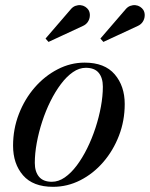

<svg xmlns="http://www.w3.org/2000/svg" viewBox="-20 -712 579 742"><path d="M185 10Q107.5 10 69 -34.5Q30.5 -79 30.5 -149Q30.5 -213.5 53 -271.5Q75.5 -329.5 114.2 -374Q153 -418.5 202.8 -444.2Q252.5 -470 307 -470Q384.5 -470 423.2 -424.8Q462 -379.5 462 -310Q462 -245.5 439.8 -187.8Q417.5 -130 379 -85.5Q340.5 -41 290.5 -15.5Q240.5 10 185 10ZM180.5 -9.5Q206 -9.5 230.2 -26.2Q254.5 -43 276.5 -72.2Q298.5 -101.5 317 -139Q335.5 -176.5 349 -217.8Q362.5 -259 370 -300Q377.5 -341 377.5 -377Q377.5 -411 361.5 -430.5Q345.5 -450 311.5 -450Q286 -450 261.8 -433.2Q237.5 -416.5 215.5 -387.2Q193.5 -358 175 -320.8Q156.5 -283.5 143 -242Q129.5 -200.5 122 -159.5Q114.5 -118.5 114.5 -82.5Q114.5 -48.5 130.8 -29Q147 -9.5 180.5 -9.5ZM379.5 -550 368 -563 464.5 -675Q473 -685.5 483.2 -689.2Q493.5 -693 503.5 -692Q513.5 -691 521.5 -685.8Q529.5 -680.5 534 -673.5Q540 -663.5 539.2 -650.8Q538.5 -638 531.5 -627.5Q524.5 -617 512 -611.5ZM167.5 -550 156 -563 252.5 -675Q261 -685.5 271.2 -689.2Q281.5 -693 291.5 -692Q301.5 -691 309.5 -685.8Q317.5 -680.5 322 -673.5Q328 -663.5 327.2 -650.8Q326.5 -638 319.5 -627.5Q312.5 -617 300 -611.5Z"/></svg>

Font: Bodoni Moda 11pt Medium
Style: Italic
Weight: 500
Italic angle: -13°
Designer: Owen Earl
Foundry: indestructible type
Version: Version 2.004